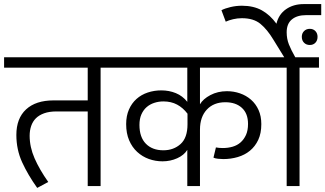

<svg xmlns="http://www.w3.org/2000/svg" viewBox="-30 -910 1591 939"><path d="M247 -365Q211 -365 186 -356Q161 -347 145.5 -331.5Q130 -316 122.5 -294Q115 -272 115 -246Q115 -191 139 -136Q163 -81 206 -20L152 9Q107 -54 78.5 -116Q50 -178 50 -250Q50 -331 97.5 -375Q145 -419 232 -419H399V-579H-10V-630H557V-579H462V0H399V-365Z M887 -354Q865 -383 836 -398.5Q807 -414 769 -414Q746 -414 724.5 -407Q703 -400 687 -386Q671 -372 661.5 -350.5Q652 -329 652 -299Q652 -239 683.5 -207Q715 -175 769 -175Q819 -175 853 -205.5Q887 -236 887 -302ZM948 0H886V-177Q870 -151 836.5 -136Q803 -121 765 -121Q730 -121 698 -132.5Q666 -144 641 -167Q616 -190 601.5 -224Q587 -258 587 -303Q587 -343 600.5 -374Q614 -405 637.5 -426Q661 -447 692.5 -457.5Q724 -468 759 -468Q797 -468 830 -454.5Q863 -441 886 -412V-579H537V-630H1307V-579H948V-400Q963 -426 999 -445Q1035 -464 1080 -464Q1113 -464 1143.5 -453.5Q1174 -443 1197.5 -422.5Q1221 -402 1234.5 -372Q1248 -342 1248 -303Q1248 -258 1233 -226Q1218 -194 1192.5 -173Q1167 -152 1133 -142Q1099 -132 1062 -132Q1051 -132 1036.5 -133.5Q1022 -135 1014 -139L1026 -189Q1041 -186 1060 -186Q1085 -186 1107.5 -192.5Q1130 -199 1146.5 -213.5Q1163 -228 1173 -250Q1183 -272 1183 -304Q1183 -355 1153 -382.5Q1123 -410 1072 -410Q1015 -410 981.5 -374Q948 -338 948 -276Z M1053 -860Q1070 -869 1097.5 -875.5Q1125 -882 1153 -882Q1210 -882 1250.5 -859.5Q1291 -837 1322 -794Q1333 -840 1369 -865Q1405 -890 1455 -890H1541V-836H1467Q1423 -836 1397.5 -815Q1372 -794 1372 -752Q1372 -720 1383 -692.5Q1394 -665 1414 -630H1530V-579H1435V0H1372V-579H1277V-630H1360L1307 -716Q1277 -766 1243.5 -793.5Q1210 -821 1153 -821Q1131 -821 1110 -816Q1089 -811 1074 -804ZM1446 -730Q1446 -747 1457 -758Q1468 -769 1485 -769Q1502 -769 1512.5 -758Q1523 -747 1523 -730Q1523 -712 1512.5 -701Q1502 -690 1485 -690Q1468 -690 1457 -701Q1446 -712 1446 -730Z"/></svg>

Font: Ek Mukta Light
Style: Regular
Weight: 300
Designer: Girish Dalvi and Yashodeep Gholap
Foundry: Ek Type
Version: Version 2.538;PS 1.002;hotconv 16.6.51;makeotf.lib2.5.65220;